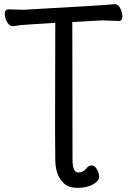

<svg xmlns="http://www.w3.org/2000/svg" viewBox="-20 -736 617 924"><path d="M354 168Q309 168 286 145Q246 108 246 30L245 -108L246 -626Q97 -617 78 -615Q55 -611 43 -610Q25 -610 14 -630Q3 -650 3 -669Q3 -691 22 -691L93 -689Q494 -711 531 -716Q549 -716 559 -695.5Q569 -675 569 -658Q569 -635 551 -635L471 -638L328 -630L329 31Q329 94 356 94Q381 94 395 75Q407 60 421 60Q435 60 446 78Q457 96 457 114Q457 135 427.5 151.5Q398 168 354 168Z"/></svg>

Font: LXGW WenKai Lite
Style: Bold
Weight: 700
Designer: LXGW / Fontworks Inc.
Foundry: LXGW / Fontworks Inc.
Version: Version 1.330;April 28, 2024